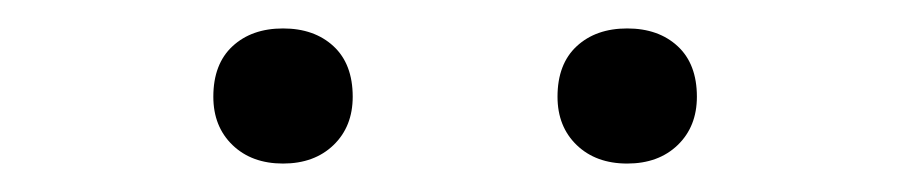

<svg xmlns="http://www.w3.org/2000/svg" viewBox="-20 -920 640 135"><path d="M179 -805Q157 -805 143.5 -818Q130 -831 130 -852Q130 -875 143.5 -887.5Q157 -900 179 -900Q201 -900 214.5 -887.5Q228 -875 228 -852Q228 -831 214.5 -818Q201 -805 179 -805ZM421 -805Q399 -805 385.5 -818Q372 -831 372 -852Q372 -875 385.5 -887.5Q399 -900 421 -900Q443 -900 456.5 -887.5Q470 -875 470 -852Q470 -831 456.5 -818Q443 -805 421 -805Z"/></svg>

Font: M PLUS Code Latin Expanded ExtraLight
Style: Regular
Weight: 250
Width: 7
Designer: Coji Morishita
Foundry: UNDERFOREST DESIGN
Version: Version 1.002; ttfautohint (v1.8.3)